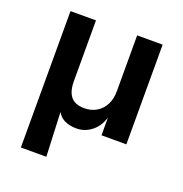

<svg xmlns="http://www.w3.org/2000/svg" viewBox="-122 -597 844 885"><g transform="rotate(20 300.0 -154.5)"><path d="M75 180V-489H200V-191Q200 -157 209.5 -134.5Q219 -112 238 -101Q257 -90 287 -90Q321 -90 347 -105.5Q373 -121 387.5 -149Q402 -177 402 -215V-489H527V0H405V-102H409Q397 -48 362.5 -19Q328 10 285 10Q249 10 223.5 -3.5Q198 -17 183 -51H190L200 180Z"/></g></svg>

Font: NunitoSans3
Style: Bold
Weight: 700
Designer: Vernon Adams
Foundry: Vernon Adams
Version: Version 3.101;gftools[0.9.27]